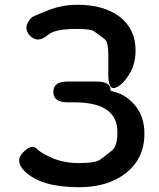

<svg xmlns="http://www.w3.org/2000/svg" viewBox="-20 -770 667 803"><path d="M311 13Q151 13 83 -54Q41 -96 76 -132Q112 -169 133.5 -148Q155 -127 202.5 -107.5Q250 -88 310 -88Q380 -88 400 -103Q424 -122 448 -140Q471 -157 471 -218Q471 -342 291 -342H263Q203 -342 203 -386Q203 -429 263 -429H382Q442 -429 442 -395Q442 -390 450 -388Q506 -376 545 -329Q584 -282 584 -211Q584 -106 505 -45Q430 13 311 13ZM433 -459V-542Q433 -594 419 -605Q396 -623 372 -640Q360 -649 301 -649Q210 -649 182 -625Q137 -586 104 -622Q72 -658 115 -699Q119 -702 178.5 -726Q238 -750 304 -750Q416 -750 481.5 -699Q547 -648 547 -559Q547 -501 519.5 -457.5Q492 -414 462.5 -403Q433 -392 433 -459Z"/></svg>

Font: Resource Han Rounded KR Medium
Style: Regular
Weight: 500
Designer: Cyano Hao (round all glyphs); Ryoko NISHIZUKA 西塚涼子 (kana, bopomofo & ideographs); Paul D. Hunt (Latin, Greek & Cyrillic)
Foundry: Cyano Hao
Version: 0.990